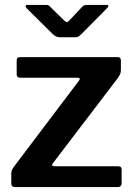

<svg xmlns="http://www.w3.org/2000/svg" viewBox="-20 -763 546 783"><path d="M44 0Q34 0 30 -3.5Q26 -7 26 -17V-53Q26 -64 29 -70.5Q32 -77 42 -90L302 -434Q311 -446 295 -446H64Q55 -446 51.5 -449.5Q48 -453 48 -462V-516Q48 -530 61 -530H460Q473 -530 473 -517V-477Q473 -468 470 -461Q467 -454 460 -444L197 -99Q186 -85 202 -85H461Q476 -85 476 -72V-16Q476 -9 472 -4.5Q468 0 459 0H44ZM315 -735Q319 -740 324.5 -741.5Q330 -743 336 -743H413Q430 -743 415 -728L310 -622Q306 -618 301 -614.5Q296 -611 287 -611H226Q215 -611 208.5 -614.5Q202 -618 196 -623L90 -728Q84 -734 84.5 -738.5Q85 -743 92 -743H164Q172 -743 176 -742Q180 -741 185 -735L238 -683Q249 -672 253 -672.5Q257 -673 266 -683Z"/></svg>

Font: Libre Franklin SemiBold
Style: Regular
Weight: 600
Designer: Pablo Impallari, Rodrigo Fuenzalida, Nhung Nguyen
Foundry: Impallari Type
Version: Version 3.000